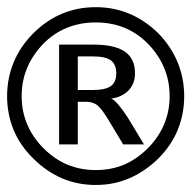

<svg xmlns="http://www.w3.org/2000/svg" viewBox="-20 -571 540 541"><path d="M243.2 -445.3Q302.7 -445.3 331.5 -425.8Q360.4 -406.2 360.4 -364.3Q360.4 -335.9 342.8 -316.9Q325.2 -297.9 293 -293Q300.8 -291 312.5 -277.3Q324.2 -263.7 339.8 -240.2L385.7 -164.1H327.1L284.2 -235.4Q264.6 -267.6 252.4 -275.9Q240.2 -284.2 221.7 -284.2H199.2V-164.1H146.5V-445.3ZM241.2 -412.1H199.2V-317.4H241.2Q277.3 -317.4 292.5 -328.6Q307.6 -339.8 307.6 -364.3Q307.6 -389.6 292.5 -400.9Q277.3 -412.1 241.2 -412.1ZM250 -550.8Q300.8 -550.8 344.7 -532.2Q388.7 -513.7 425.8 -477.5Q461.9 -440.4 480.5 -395.5Q499 -350.6 499 -299.8Q499 -250 481 -205.6Q462.9 -161.1 425.8 -124Q388.7 -87.9 344.7 -68.8Q300.8 -49.8 250 -49.8Q198.2 -49.8 154.3 -68.8Q110.4 -87.9 74.2 -124Q36.1 -161.1 18.1 -205.6Q0 -250 0 -299.8Q0 -350.6 18.6 -395.5Q37.1 -440.4 74.2 -477.5Q110.4 -513.7 154.3 -532.2Q198.2 -550.8 250 -550.8ZM250 -507.8Q207 -507.8 169.9 -493.2Q132.8 -478.5 102.5 -448.2Q72.3 -417 56.6 -379.9Q41 -342.8 41 -299.8Q41 -257.8 56.6 -220.7Q72.3 -183.6 102.5 -153.3Q133.8 -122.1 170.4 -106.9Q207 -91.8 250 -91.8Q293 -91.8 329.1 -106.9Q365.2 -122.1 396.5 -153.3Q426.8 -183.6 442.4 -220.7Q458 -257.8 458 -299.8Q458 -342.8 442.4 -379.9Q426.8 -417 396.5 -448.2Q366.2 -478.5 329.6 -493.2Q293 -507.8 250 -507.8Z"/></svg>

Font: BabelStone Pseudographica
Style: Regular
Weight: 400
Designer: Andrew West
Foundry: BabelStone
Version: Version 16.0.0